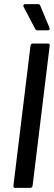

<svg xmlns="http://www.w3.org/2000/svg" viewBox="-20 -911 261 931"><path d="M220 -776 175 -884C174 -888 170 -891 165 -891H103C95 -891 91 -885 94 -879L151 -770C153 -766 157 -764 162 -764H212C220 -764 223 -769 220 -776ZM53 0H127C133 0 137 -4 138 -10L221 -690C222 -696 219 -700 213 -700H139C133 -700 129 -696 128 -690L45 -10C44 -4 48 0 53 0Z"/></svg>

Font: Barlow Semi Condensed Medium
Style: Italic
Weight: 500
Width: 4
Italic angle: -7°
Designer: Jeremy Tribby
Foundry: Tribby Type
Version: Version 1.422;hotconv 1.0.109;makeotfexe 2.5.65596